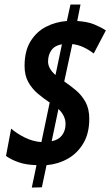

<svg xmlns="http://www.w3.org/2000/svg" viewBox="-20 -779 493 858"><path d="M122.1 59.1 143.1 -41Q95.2 -42.5 62.7 -54Q30.3 -65.4 6.8 -82L29.8 -204.1Q56.2 -181.6 91.1 -164.3Q126 -147 165 -144L202.1 -320.8Q176.3 -337.9 150.1 -359.6Q124 -381.3 106.9 -411.4Q89.8 -441.4 89.8 -483.9Q89.8 -551.3 116.5 -594.5Q143.1 -637.7 186.3 -659.7Q229.5 -681.6 278.8 -685.1L294.9 -758.8H339.8L325.2 -685.1Q371.1 -682.1 400.4 -670.2Q429.7 -658.2 453.1 -643.1L398.9 -540Q376.5 -557.1 352.8 -568.1Q329.1 -579.1 303.2 -582L267.1 -415Q294.4 -396.5 320.1 -374.8Q345.7 -353 362.3 -322.8Q378.9 -292.5 378.9 -248Q378.9 -183.1 352.5 -138.7Q326.2 -94.2 283 -69.8Q239.7 -45.4 188 -41L167 58.1ZM228 -443.8 256.8 -581.1Q225.6 -576.2 210.2 -555.2Q194.8 -534.2 194.8 -503.9Q194.8 -472.7 228 -443.8ZM210.9 -147.9Q241.7 -153.8 257.3 -174.6Q272.9 -195.3 272.9 -225.1Q272.9 -261.7 241.2 -292Z"/></svg>

Font: Open Sans Condensed
Style: Bold Italic
Weight: 700
Width: 3
Italic angle: -12°
Designer: Monotype Design Team
Foundry: Monotype Imaging Inc.
Version: Version 3.003; ttfautohint (v1.8.4)